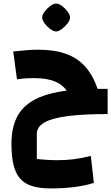

<svg xmlns="http://www.w3.org/2000/svg" viewBox="-20 -762 622 1074"><path d="M265 292Q202 292 160 279Q118 266 92.5 237Q67 208 55.5 159.5Q44 111 44 41Q44 -69 92.5 -136Q141 -203 247.5 -234Q354 -265 526 -265L582 -124Q446 -124 358 -112.5Q270 -101 228 -76.5Q186 -52 186 -13V127Q207 130 240 132Q273 134 302 134Q350 134 394 128.5Q438 123 488 110L505 261Q455 277 393.5 284.5Q332 292 265 292ZM582 -124Q493 -124 441 -151.5Q389 -179 362 -241Q338 -284 291.5 -304.5Q245 -325 172 -325Q151 -325 127.5 -324Q104 -323 75 -318L54 -474Q99 -479 132.5 -481.5Q166 -484 194 -484Q284 -484 348.5 -461Q413 -438 456.5 -389.5Q500 -341 526 -265H582ZM294 -586Q280 -586 261.5 -599.5Q243 -613 229.5 -631.5Q216 -650 216 -664Q216 -679 229.5 -697Q243 -715 261 -728.5Q279 -742 294 -742Q309 -742 327 -728.5Q345 -715 358.5 -697Q372 -679 372 -664Q372 -650 358 -631.5Q344 -613 326 -599.5Q308 -586 294 -586Z"/></svg>

Font: Changa ExtraLight
Style: Bold
Weight: 700
Version: Version 3.002; ttfautohint (v1.8.2)